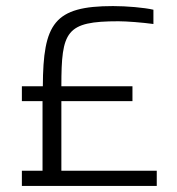

<svg xmlns="http://www.w3.org/2000/svg" viewBox="-20 -612 581 632"><path d="M52 0H496V-50H182V-279H416V-328H182C182 -510 197 -542 370 -542C397 -542 448 -538 485 -533V-580C455 -587 397 -592 352 -592C158 -592 122 -535 121 -328H52V-279H120V-50H52Z"/></svg>

Font: Saira UNSAM Light SC
Style: Regular
Weight: 300
Designer: Hector Gatti with collaboration of the Omnibus-Type team
Foundry: Omnibus-Type
Version: Version 1.072;PS 001.072;hotconv 1.0.88;makeotf.lib2.5.64775